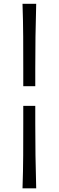

<svg xmlns="http://www.w3.org/2000/svg" viewBox="-20 -838 311 1020"><path d="M99.6 162.6H172.3Q169.6 70 168.5 -13.1Q167.4 -96.1 167.4 -180.4V-275.5H103.6V-180.4Q103.6 -96.1 103.2 -13.1Q102.8 70 99.6 162.6ZM103.6 -380.1H167.4V-474.8Q167.4 -559.1 168.5 -642.1Q169.6 -725.2 172.3 -817.8H99.6Q102.8 -725.2 103.2 -642.1Q103.6 -559.1 103.6 -474.8Z"/></svg>

Font: Pinar-VF-FD
Style: Regular
Weight: 300
Designer: Amin Abedi
Version: Version 3.0